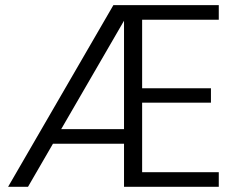

<svg xmlns="http://www.w3.org/2000/svg" viewBox="-20 -720 922 740"><path d="M458 -640.1 215.8 -222.2H458ZM823.2 -644H527.8V-379.9H793V-324.2H527.8V-56.2H823.2V0H458V-166H184.1L87.9 0H11.2L417 -700.2H823.2Z"/></svg>

Font: SVN-Poppins Light
Style: Regular
Weight: 300
Designer: Ninad Kale (Devanagari), Jonny Pinhorn (Latin)
Foundry: Indian Type Foundry
Version: Version 3.002 2017